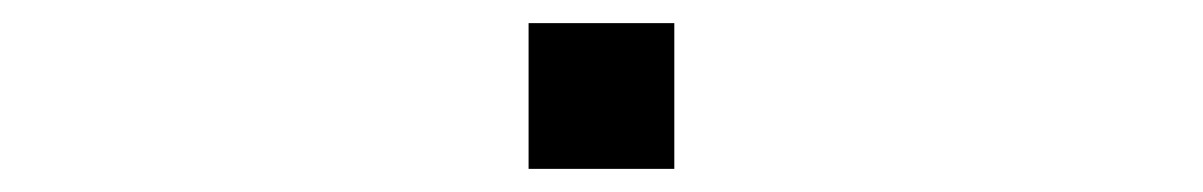

<svg xmlns="http://www.w3.org/2000/svg" viewBox="-20 -443 1040 166"><path d="M437 -297V-423H563V-297Z"/></svg>

Font: M PLUS 1 Thin
Style: Regular
Weight: 400
Version: Version 1.001